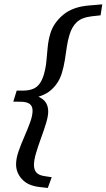

<svg xmlns="http://www.w3.org/2000/svg" viewBox="-20 -758 500 902"><path d="M42.5 -280.5 58.5 -332.5H95Q119 -333.5 136.5 -341Q154 -348.5 166 -364.8Q178 -381 186 -407.5Q195 -439 198 -471.2Q201 -503.5 204 -536Q207 -568.5 216.5 -600.5Q231.5 -650.5 276.8 -688.5Q322 -726.5 400.5 -732.5L460.5 -737.5L452.5 -686L411.5 -681.5Q364 -676 340.8 -654Q317.5 -632 306.5 -594.5Q298.5 -568.5 294 -538.5Q289.5 -508.5 284.8 -477Q280 -445.5 270.5 -414.5Q256.5 -367.5 220 -335.2Q183.5 -303 118.5 -295.5L124.5 -314.5Q155 -308.5 173 -297.2Q191 -286 198.8 -270Q206.5 -254 206.5 -233.5Q206.5 -212.5 196.5 -179.5Q186.5 -146.5 173 -109.8Q159.5 -73 149.5 -39.5Q139.5 -6 139.5 17Q139.5 40 151.5 53Q163.5 66 190 69.5L223 74.5L204.5 125L165 120.5Q111.5 114.5 83.5 84Q55.5 53.5 55.5 14Q55.5 -13.5 67.2 -47.2Q79 -81 94.5 -116.2Q110 -151.5 121.5 -183.2Q133 -215 133 -238Q133 -259 120 -269.2Q107 -279.5 79.5 -280Z"/></svg>

Font: Newsreader 8pt
Style: Italic
Weight: 400
Italic angle: -17°
Version: Version 1.003